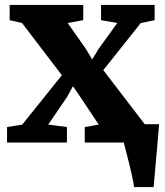

<svg xmlns="http://www.w3.org/2000/svg" viewBox="-20 -576 665 776"><path d="M522 180Q520 164.5 514.5 138.8Q509 113 502 85Q495 57 489 33.8Q483 10.5 480 0L443 -74H623Q622 -60.5 619.8 -34.5Q617.5 -8.5 614.8 23Q612 54.5 609.2 85.8Q606.5 117 604.2 142.2Q602 167.5 601 180ZM70 -72.5 230 -272 69 -483 19 -494.5V-556H316.5V-494.5L253.5 -483L327 -378.5L352.5 -336L378.5 -378.5L454 -483L388.5 -494.5V-556H605V-494.5L549 -483L397.5 -292.5L566.5 -72L616.5 -62.5V0H322.5V-62.5L379 -72.5L305 -183.5L275 -227.5L251 -184L175 -72.5L250.5 -62.5V0H8.5V-62.5Z"/></svg>

Font: Merriweather ExtraBold
Style: Regular
Weight: 800
Version: Version 2.100